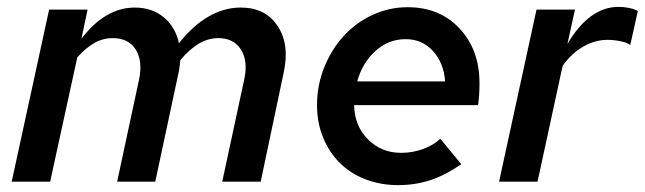

<svg xmlns="http://www.w3.org/2000/svg" viewBox="-20 -529 1877 559"><path d="M14 0 123 -501H235L217 -416Q252 -462 291 -484.5Q330 -507 372 -507Q423 -507 457 -478.5Q491 -450 501 -403Q541 -454 586.5 -480.5Q632 -507 681 -507Q753 -507 788.5 -453Q824 -399 806 -318L739 0H627L692 -302Q702 -353 681 -385.5Q660 -418 615 -418Q587 -418 560 -402.5Q533 -387 505 -354Q504 -345 503 -336Q502 -327 500 -318L432 0H321L385 -298Q396 -352 375 -385Q354 -418 308 -418Q280 -418 255 -404Q230 -390 205 -362L126 0Z M1323 -51Q1277 -19 1233 -4.5Q1189 10 1139 10Q1088 10 1044 -7Q1000 -24 969 -55Q938 -86 920.5 -129Q903 -172 903 -223Q903 -281 924 -333Q945 -385 980.5 -424Q1016 -463 1064.5 -485.5Q1113 -508 1167 -508Q1260 -508 1318 -446Q1376 -384 1376 -287Q1376 -268 1375 -253Q1374 -238 1372 -223H1011Q1012 -163 1051 -123.5Q1090 -84 1148 -84Q1180 -84 1210 -94.5Q1240 -105 1262 -125ZM1161 -415Q1111 -415 1073 -380.5Q1035 -346 1020 -292H1276Q1272 -346 1240.5 -380.5Q1209 -415 1161 -415Z M1433 0 1542 -501H1654L1632 -401Q1663 -454 1700.5 -481.5Q1738 -509 1781 -509Q1796 -509 1811 -506Q1826 -503 1837 -497L1815 -398Q1806 -405 1786.5 -409Q1767 -413 1749 -413Q1712 -413 1677.5 -393Q1643 -373 1618 -337L1545 0Z"/></svg>

Font: Red Hat Text Medium
Style: Italic
Weight: 500
Italic angle: -12°
Designer: Pentagram / MCKL
Foundry: Pentagram / MCKL
Version: Version 1.003; Red Hat Text Medium Italic